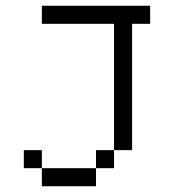

<svg xmlns="http://www.w3.org/2000/svg" viewBox="-20 -645 602 665"><path d="M437.5 -562.5H500V-625H125V-562.5H375V-125H437.5ZM62.5 -62.5H125V-125H62.5ZM125 0H312.5V-62.5H125ZM312.5 -62.5H375V-125H312.5Z"/></svg>

Font: ChillMoonMono
Style: Regular
Weight: 400
Designer: Warren2060
Foundry: ChillType
Version: Version 1.000;Glyphs 3.1.1 (3135)